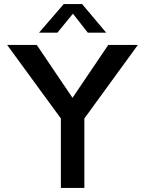

<svg xmlns="http://www.w3.org/2000/svg" viewBox="-20 -920 710 940"><path d="M655 -700H510L335 -441L160 -700H15L278 -340V0H393V-340ZM382 -900H292L171 -760H261L337 -853L410 -760H500Z"/></svg>

Font: Goli Medium
Style: Regular
Weight: 500
Designer: jaikishan Patel
Foundry: MagicType
Version: Version 1.000;Glyphs 3.2 (3242)